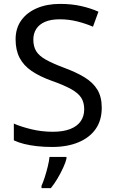

<svg xmlns="http://www.w3.org/2000/svg" viewBox="-20 -744 589 985"><path d="M502 -191Q502 -127 471 -82.5Q440 -38 382.5 -14Q325 10 247 10Q207 10 170.5 6Q134 2 104 -5.5Q74 -13 51 -24V-110Q87 -94 140.5 -81Q194 -68 251 -68Q304 -68 340 -82Q376 -96 394 -122Q412 -148 412 -183Q412 -218 397 -242Q382 -266 345.5 -286.5Q309 -307 244 -330Q183 -352 142 -380Q101 -408 80.5 -447.5Q60 -487 60 -542Q60 -599 89 -639.5Q118 -680 169.5 -702Q221 -724 288 -724Q347 -724 396 -713Q445 -702 485 -684L457 -607Q420 -623 376.5 -634Q333 -645 286 -645Q241 -645 211 -632Q181 -619 166 -595.5Q151 -572 151 -541Q151 -505 166 -481Q181 -457 215 -438Q249 -419 307 -397Q370 -374 413.5 -347.5Q457 -321 479.5 -284Q502 -247 502 -191ZM321 70Q317 88 304.5 115.5Q292 143 275.5 171Q259 199 241 221H193V209Q201 192 209.5 165.5Q218 139 225 110.5Q232 82 234 61H321Z"/></svg>

Font: Noto Sans Oriya
Style: Regular
Weight: 400
Designer: Amélie Bonet and Sol Matas
Foundry: Google LLC
Version: Version 2.006